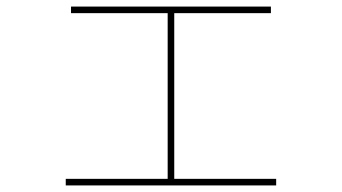

<svg xmlns="http://www.w3.org/2000/svg" viewBox="-20 -572 1040 584"><path d="M180 -8V-28H490V-532H196V-552H804V-532H510V-28H820V-8Z"/></svg>

Font: M PLUS 1 Thin
Style: Regular
Weight: 100
Designer: Coji Morishita
Foundry: UNDERFOREST DESIGN
Version: Version 1.001